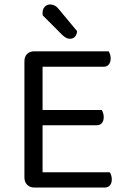

<svg xmlns="http://www.w3.org/2000/svg" viewBox="-20 -837 571 857"><path d="M89 -366H170V-8Q166 -7 155 -3.5Q144 0 133 0Q113 0 101 -12.5Q89 -25 89 -44ZM170 -248 89 -249V-564Q89 -584 101 -596Q113 -608 133 -608Q144 -608 155 -605Q166 -602 170 -600ZM133 -278V-346H434Q437 -342 440 -333Q443 -324 443 -314Q443 -298 435 -288Q427 -278 412 -278ZM133 0V-68H470Q473 -64 476 -55.5Q479 -47 479 -36Q479 -20 471 -10Q463 0 448 0ZM133 -539V-608H465Q468 -604 471 -595Q474 -586 474 -576Q474 -560 466 -549.5Q458 -539 443 -539ZM259 -680 171 -768Q170 -772 170 -775Q170 -778 170 -780Q170 -796 179.5 -806.5Q189 -817 204 -817Q225 -817 240 -799L324 -698Q323 -682 314.5 -673Q306 -664 292 -664Q282 -664 274.5 -668.5Q267 -673 259 -680Z"/></svg>

Font: Baloo Bhaijaan 2
Style: Regular
Weight: 400
Designer: Sanskriti Dholi, Noopur Datye and Ek Type
Foundry: Ek Type
Version: Version 1.701